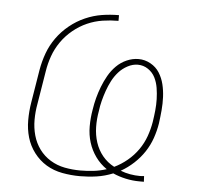

<svg xmlns="http://www.w3.org/2000/svg" viewBox="-44 -585 689 640"><g transform="rotate(5 300.0 -265.0)"><path d="M445 8Q422 8 399 3Q376 -2 356 -11Q329 0 301.5 4Q274 8 246 8Q216 8 186.5 2.5Q157 -3 133 -17.5Q109 -32 91.5 -55Q74 -78 66 -105.5Q58 -133 58 -163Q58 -193 63 -223L81 -333Q86 -362 96 -389.5Q106 -417 123.5 -441.5Q141 -466 165 -485.5Q189 -505 216.5 -517Q244 -529 272 -533.5Q300 -538 329 -538V-519Q303 -519 276.5 -515Q250 -511 225 -500Q200 -489 178 -471Q156 -453 140 -430Q124 -407 115 -381.5Q106 -356 102 -330L84 -220Q79 -193 79 -166Q79 -139 86 -114Q93 -89 108 -68.5Q123 -48 145 -34.5Q167 -21 193 -16Q219 -11 246 -11Q268 -11 289.5 -13.5Q311 -16 333 -23Q311 -38 295.5 -59.5Q280 -81 272 -106.5Q264 -132 264 -160.5Q264 -189 269 -217Q272 -237 277 -256Q282 -275 289.5 -294.5Q297 -314 307.5 -332.5Q318 -351 333 -366Q348 -381 367.5 -389.5Q387 -398 407 -398Q428 -398 447 -387.5Q466 -377 477 -359.5Q488 -342 493 -321.5Q498 -301 499 -279Q500 -257 498 -234.5Q496 -212 493 -190Q489 -165 480.5 -140.5Q472 -116 457.5 -94Q443 -72 423 -53.5Q403 -35 380 -22Q395 -16 412 -13Q429 -10 446 -10Q449 -10 452.5 -10.5Q456 -11 459 -11L460 8Q456 8 452.5 8Q449 8 445 8ZM357 -33Q380 -44 400.5 -61Q421 -78 436 -99.5Q451 -121 459.5 -145Q468 -169 472 -193Q475 -212 477 -231.5Q479 -251 478.5 -270Q478 -289 475 -307.5Q472 -326 464 -342Q456 -358 440.5 -368.5Q425 -379 406 -379Q389 -379 372 -370Q355 -361 342.5 -347Q330 -333 321.5 -316.5Q313 -300 307 -283Q301 -266 296.5 -248.5Q292 -231 290 -214Q285 -187 285.5 -160Q286 -133 294 -108.5Q302 -84 318 -64.5Q334 -45 357 -33Z"/></g></svg>

Font: Iosevka Curly ThExObl
Style: Regular
Weight: 100
Width: 7
Italic angle: -9°
Monospace: yes
Designer: Belleve Invis
Foundry: Belleve Invis
Version: Version 11.1.0; ttfautohint (v1.8.3)